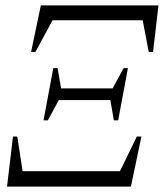

<svg xmlns="http://www.w3.org/2000/svg" viewBox="-20 -690 606 710"><path d="M6 0 28 -185H44L70 -15L44 -57H442L403 -15L486 -185H503L464 0ZM95 -498 131 -670H566L546 -498H530L500 -655L528 -615H145L196 -655L111 -498ZM141 -245 177 -438H193L208 -351L204 -332L157 -245ZM401 -245 386 -332 390 -351 437 -438H453L417 -245ZM183 -320 193 -363H411L401 -320Z"/></svg>

Font: Source Serif 4 60pt
Style: Italic
Weight: 400
Italic angle: -12°
Version: Version 4.004;hotconv 1.0.116;makeotfexe 2.5.65601